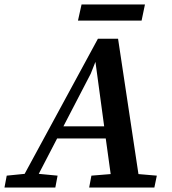

<svg xmlns="http://www.w3.org/2000/svg" viewBox="-57 -837 768 857"><path d="M-37 0 -27 -53 53 -61 380 -664H470L561 -60L643 -53L632 0H341L351 -53L437 -60L415 -219H198L116 -61L200 -53L190 0ZM348 -508 226 -273H408L369 -561ZM291 -745 307 -817H590L575 -745Z"/></svg>

Font: Source Serif 4 SmText Semibold
Style: Italic
Weight: 600
Italic angle: -12°
Designer: Frank Grießhammer
Foundry: Adobe
Version: Version 4.005;hotconv 1.1.0;makeotfexe 2.6.0